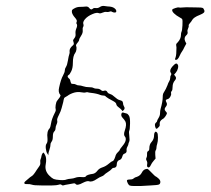

<svg xmlns="http://www.w3.org/2000/svg" viewBox="-20 -629 705 643"><path d="M469 -63Q473 -63 474 -63.5Q475 -64 487.5 -51Q500 -38 501.5 -38Q503 -38 510 -32Q517 -26 517 -20Q517 -13 512 -11Q507 -9 485 -8Q458 -6 450 -6Q442 -6 432 -6Q419 -6 415 -7.5Q411 -9 408 -15Q404 -23 405.5 -25.5Q407 -28 416 -28Q424 -28 427.5 -31.5Q431 -35 439 -37Q450 -41 455 -51Q460 -61 469 -63ZM498 -185Q501 -191 506 -185Q509 -182 509 -168.5Q509 -155 506.5 -147.5Q504 -140 504 -134.5Q504 -129 501.5 -125.5Q499 -122 500 -110L501 -98L495 -91Q488 -83 485 -76Q481 -67 476 -68.5Q471 -70 473 -80Q474 -86 471 -91Q468 -96 470.5 -100.5Q473 -105 472.5 -113Q472 -121 476 -123Q480 -125 480 -131Q480 -146 488 -154Q496 -163 496 -176Q496 -182 498 -185ZM387 -249Q389 -254 396 -251Q399 -250 403.5 -249Q408 -248 412 -241.5Q416 -235 415.5 -215Q415 -195 413 -191.5Q411 -188 413 -173.5Q415 -159 412.5 -154Q410 -149 410 -146.5Q410 -144 406.5 -137.5Q403 -131 404 -125Q405 -117 396 -114Q392 -113 389.5 -104.5Q387 -96 382 -94Q371 -91 371 -78Q371 -75 370 -72.5Q369 -70 366.5 -68.5Q364 -67 362 -67Q357 -67 354 -63Q351 -59 341.5 -53Q332 -47 329 -43.5Q326 -40 320 -38Q314 -36 305 -30Q288 -18 278 -22Q272 -24 258 -17Q238 -6 233 -13Q231 -16 224.5 -14.5Q218 -13 208 -11.5Q198 -10 193.5 -8.5Q189 -7 186 -10Q183 -13 175 -10Q166 -7 117 -8Q94 -8 87 -10.5Q80 -13 71 -12.5Q62 -12 61.5 -15.5Q61 -19 65 -22Q69 -25 75 -30.5Q81 -36 86 -39Q92 -42 103 -60Q106 -65 111 -71.5Q116 -78 115 -85Q114 -92 116 -96Q118 -100 119 -107Q120 -112 122.5 -115.5Q125 -119 127 -117Q128 -116 131 -110Q137 -99 133 -78Q129 -57 145 -41Q154 -32 160 -29.5Q166 -27 181.5 -26Q197 -25 203 -28Q209 -30 217 -30.5Q225 -31 233 -34Q241 -37 253.5 -36Q266 -35 267 -38Q270 -44 292 -47Q300 -49 306 -57Q312 -65 323 -68.5Q334 -72 344 -80.5Q354 -89 356 -89Q361 -89 366 -104Q368 -113 374.5 -119Q381 -125 381 -127Q381 -129 390.5 -140.5Q400 -152 401 -160Q402 -168 398 -172Q393 -178 398 -192Q405 -212 400 -222Q396 -229 391 -234Q384 -241 387 -249ZM563 -412Q571 -420 575 -413Q578 -409 576 -400.5Q574 -392 569 -386L563 -379L566 -375Q573 -368 566 -360Q558 -351 558 -338Q558 -327 555 -324Q552 -321 553 -316Q554 -311 550 -304.5Q546 -298 541 -297Q532 -295 537 -287Q542 -279 535 -271Q528 -263 535 -256Q539 -252 539 -250Q539 -248 536.5 -243.5Q534 -239 530.5 -235Q527 -231 524 -230Q513 -223 515 -212Q516 -207 510 -202Q503 -194 501 -201Q496 -213 502 -218Q506 -221 506 -223.5Q506 -226 511 -234Q516 -242 516 -250Q516 -258 518 -265Q525 -289 525 -305Q525 -315 529 -320Q536 -331 541 -344Q543 -351 546.5 -356.5Q550 -362 550 -368Q550 -374 552.5 -377.5Q555 -381 552.5 -384.5Q550 -388 550 -391Q550 -400 563 -412ZM644 -604Q655 -604 658.5 -602.5Q662 -601 664 -595Q666 -590 662.5 -586.5Q659 -583 649 -579Q628 -571 623 -561Q621 -557 616 -551.5Q611 -546 612 -543Q613 -540 610 -534Q607 -528 608 -523Q610 -516 604 -511Q595 -503 600 -491L604 -483L598 -472Q593 -461 589.5 -456.5Q586 -452 582 -443Q575 -426 567 -429Q565 -430 568 -437Q571 -445 571 -470Q571 -473 570 -477.5Q569 -482 575 -487Q586 -499 586 -512Q586 -519 588 -523Q590 -526 591 -544Q592 -562 590 -565Q589 -567 583 -570Q570 -577 562.5 -584.5Q555 -592 557 -597Q558 -599 567 -602Q576 -605 579 -604Q582 -603 592 -604Q602 -605 616.5 -604.5Q631 -604 644 -604ZM329 -609Q342 -607 347 -607Q358 -606 364.5 -600.5Q371 -595 369 -589Q368 -587 364 -587Q360 -587 356 -589Q352 -592 347 -590Q342 -588 336.5 -589Q331 -590 323 -586.5Q315 -583 311 -585Q304 -588 290 -582Q273 -575 264 -564Q257 -555 259 -549Q261 -543 258.5 -539Q256 -535 257 -527Q258 -519 251.5 -509Q245 -499 245 -495.5Q245 -492 239 -485Q233 -478 235 -475Q237 -471 236 -463.5Q235 -456 232 -452Q224 -442 224 -418Q224 -401 218.5 -390Q213 -379 210 -378Q203 -374 210 -367Q215 -364 216 -356Q218 -350 219 -349Q220 -348 225 -348Q231 -348 235 -345.5Q239 -343 244.5 -343Q250 -343 259 -340Q268 -337 278.5 -337Q289 -337 293 -334.5Q297 -332 305 -332Q313 -332 318 -327.5Q323 -323 328 -325Q336 -328 340 -320Q342 -316 349 -314Q356 -312 364.5 -304Q373 -296 380 -294Q387 -292 389 -290.5Q391 -289 392 -284Q392 -278 395 -273Q400 -266 394 -260L390 -257L388 -260Q385 -264 377.5 -269.5Q370 -275 369.5 -280Q369 -285 360 -290Q339 -301 335 -305Q332 -309 326.5 -309Q321 -309 316 -311Q304 -316 285 -318Q276 -319 274 -320Q272 -321 267 -319.5Q262 -318 251.5 -320Q241 -322 229 -319Q215 -315 206 -308Q201 -305 197.5 -303Q194 -301 193 -294Q192 -287 190.5 -282.5Q189 -278 186.5 -267.5Q184 -257 177 -243.5Q170 -230 171.5 -225Q173 -220 169.5 -212.5Q166 -205 166 -199Q166 -193 161.5 -188.5Q157 -184 157 -172Q157 -160 153 -155Q149 -150 149 -144Q149 -138 145.5 -127.5Q142 -117 142 -113V-109L139 -114Q135 -119 133.5 -131Q132 -143 136 -148Q140 -153 139 -166Q136 -189 146 -199Q149 -203 151 -216Q153 -230 163 -250Q168 -259 166.5 -263Q165 -267 166.5 -277.5Q168 -288 172 -292.5Q176 -297 180 -303Q184 -309 182 -311Q174 -320 178 -336Q184 -364 191 -376Q197 -387 197 -393Q197 -399 201 -405Q205 -411 207.5 -426.5Q210 -442 212 -447Q214 -452 213 -457Q212 -467 224 -477Q228 -480 227 -485Q226 -490 225 -492.5Q224 -495 229 -501Q234 -507 233 -515.5Q232 -524 235 -532Q241 -545 236 -550Q235 -552 237 -556.5Q239 -561 231 -570Q223 -579 221 -587Q220 -593 221.5 -595.5Q223 -598 231 -602Q239 -606 248.5 -606Q258 -606 266.5 -607Q275 -608 279 -602Q285 -594 291 -600Q294 -603 301 -602Q308 -601 314.5 -605.5Q321 -610 329 -609Z"/></svg>

Font: TT2020 Style D
Style: Italic
Weight: 400
Italic angle: -15°
Version: Version 0.2.000